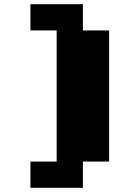

<svg xmlns="http://www.w3.org/2000/svg" viewBox="-20 -895 665 915"><path d="M125 -875H375V-750H500V-125H375V0H125V-125H250V-750H125Z"/></svg>

Font: Dogica Pixel
Style: Bold
Weight: 700
Designer: Roberto Mocci
Version: Version 001.000